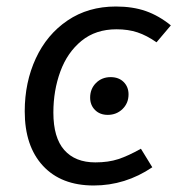

<svg xmlns="http://www.w3.org/2000/svg" viewBox="-20 -558 546 590"><path d="M505 -480 461 -428Q431 -449 402.5 -458.5Q374 -468 338 -468Q274 -468 230.5 -432.5Q187 -397 165.5 -338.5Q144 -280 144 -212Q144 -135 177.5 -97Q211 -59 273 -59Q313 -59 343.5 -69Q374 -79 413 -101L448 -44Q365 12 268 12Q168 12 112 -48.5Q56 -109 56 -216Q56 -305 90 -378.5Q124 -452 187.5 -495Q251 -538 336 -538Q388 -538 428 -524Q468 -510 505 -480ZM257 -258Q257 -285 275 -303Q293 -321 320 -321Q345 -321 360 -306Q375 -291 375 -268Q375 -241 356.5 -223Q338 -205 311 -205Q287 -205 272 -220Q257 -235 257 -258Z"/></svg>

Font: FiraGO Book
Style: Italic
Weight: 350
Italic angle: -8°
Designer: bBox Type GmbH
Foundry: bBox Type GmbH
Version: Version 1.001